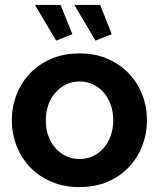

<svg xmlns="http://www.w3.org/2000/svg" viewBox="-20 -750 646 780"><path d="M282 -730H387L434 -611L368 -585ZM122 -730H226L274 -611L208 -585ZM303 10Q239 10 188 -12Q137 -34 101.5 -71.5Q66 -109 47 -158Q28 -207 28 -261Q28 -316 47 -365Q66 -414 101.5 -451.5Q137 -489 188 -511Q239 -533 303 -533Q367 -533 417.5 -511Q468 -489 503.5 -451.5Q539 -414 558 -365Q577 -316 577 -261Q577 -207 558 -158Q539 -109 504 -71.5Q469 -34 418 -12Q367 10 303 10ZM166 -261Q166 -226 176.5 -197.5Q187 -169 205.5 -148Q224 -127 249 -115.5Q274 -104 303 -104Q332 -104 357 -115.5Q382 -127 400.5 -148Q419 -169 429.5 -198Q440 -227 440 -262Q440 -296 429.5 -325Q419 -354 400.5 -375Q382 -396 357 -407.5Q332 -419 303 -419Q274 -419 249 -407Q224 -395 205.5 -374Q187 -353 176.5 -324Q166 -295 166 -261Z"/></svg>

Font: IngvarSans
Style: Bold
Weight: 700
Version: Version 3.000